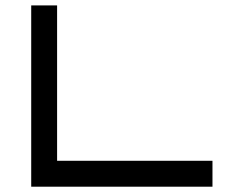

<svg xmlns="http://www.w3.org/2000/svg" viewBox="-20 -704 919 724"><path d="M97.7 -683.6H195.3V-97.7H781.2V0H97.7Z"/></svg>

Font: BabelStone Leeson
Style: Regular
Weight: 400
Designer: Andrew West
Foundry: BabelStone
Version: Version 1.02 November 6, 2013